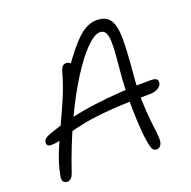

<svg xmlns="http://www.w3.org/2000/svg" viewBox="-127 -834 966 969"><g transform="rotate(-20 356.5 -349.5)"><path d="M554 9Q535 9 528.5 -11Q522 -31 516 -77Q512 -114 509.5 -167Q507 -220 507.5 -279Q508 -338 512 -392Q518 -458 522 -506Q526 -554 524.5 -584.5Q523 -615 514 -630Q505 -645 485 -645Q456 -645 411.5 -600.5Q367 -556 315 -474Q263 -392 209.5 -278Q156 -164 109 -25Q104 -10 95.5 -1Q87 8 75 8Q60 8 53 -2Q46 -12 52 -39Q63 -95 87 -153.5Q111 -212 140 -273Q169 -334 195.5 -396.5Q222 -459 239 -522Q243 -538 251 -547.5Q259 -557 271 -557Q283 -557 292 -549.5Q301 -542 306 -528L276 -521Q343 -619 392 -663.5Q441 -708 489 -708Q542 -708 562.5 -675Q583 -642 583 -573.5Q583 -505 573 -397Q565 -310 567 -247Q569 -184 574 -140.5Q579 -97 582.5 -68Q586 -39 583 -19Q580 -6 572 1.5Q564 9 554 9ZM60 -194Q47 -194 41.5 -201Q36 -208 39 -218Q40 -228 47.5 -234.5Q55 -241 73 -248Q190 -291 334.5 -310.5Q479 -330 640 -330Q667 -330 675 -322.5Q683 -315 680 -300Q677 -286 659.5 -275.5Q642 -265 611 -265Q483 -265 398 -258Q313 -251 259 -240.5Q205 -230 170.5 -219Q136 -208 111.5 -201Q87 -194 60 -194Z"/></g></svg>

Font: Shantell Sans Light
Style: Italic
Weight: 300
Italic angle: -11°
Designer: Stephen Nixon, Anya Danilova, Shantell Martin
Foundry: Arrow Type
Version: Version 1.008;[ac192a2d6]